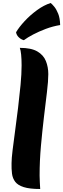

<svg xmlns="http://www.w3.org/2000/svg" viewBox="-20 -1245 421 1280"><path d="M57 -157Q57 -187 64 -244.5Q71 -302 81 -375Q91 -448 100.5 -526.5Q110 -605 117 -678.5Q124 -752 124 -809Q124 -850 121 -880.5Q118 -911 112 -926Q188 -926 229 -902Q270 -878 286 -838Q302 -798 302 -751Q302 -705 293 -631Q284 -557 273 -465Q262 -373 253 -273Q244 -173 244 -75Q244 -52 245.5 -29.5Q247 -7 248 15Q178 15 138.5 2.5Q99 -10 81.5 -33Q64 -56 60 -87.5Q56 -119 57 -157ZM87 -1030Q107 -1064 144 -1104Q181 -1144 227 -1177.5Q273 -1211 318 -1225Q328 -1217 342 -1200Q356 -1183 368 -1153.5Q380 -1124 381 -1078Q332 -1070 285.5 -1052.5Q239 -1035 201 -1015Q163 -995 139 -977Q120 -982 105 -996.5Q90 -1011 87 -1030Z"/></svg>

Font: Merienda Black
Style: Regular
Weight: 900
Designer: Eduardo Rodriguez Tunni
Foundry: Eduardo Rodriguez Tunni
Version: Version 2.001